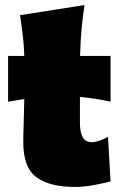

<svg xmlns="http://www.w3.org/2000/svg" viewBox="-20 -723 476 759"><path d="M276 16Q176.5 16 124.2 -22.2Q72 -60.5 72 -160Q72 -190 73.5 -229.2Q75 -268.5 76 -331.5L12 -321V-502H76Q74.5 -546 70 -584.2Q65.5 -622.5 59 -663L314 -703Q306.5 -652.5 302.2 -605Q298 -557.5 296.5 -502H417V-321Q386.5 -328 356 -332.5Q325.5 -337 296 -340V-237Q296 -200.5 306.8 -180.8Q317.5 -161 343 -161Q368 -161 407 -182L417 -6Q394 0.5 353.5 8.2Q313 16 276 16Z"/></svg>

Font: Commissioner Flair Black
Style: Regular
Weight: 900
Designer: Kostas Bartsokas
Foundry: Kostas Bartsokas
Version: Version 1.000; ttfautohint (v1.8.3)